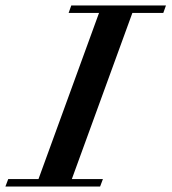

<svg xmlns="http://www.w3.org/2000/svg" viewBox="-75 -683 628 703"><path d="M-55.2 0 -44.9 -27.3H65.9L287.6 -635.7H176.3L186 -663.1H532.7L522.9 -635.7H409.7L188 -27.3H301.8L291.5 0Z"/></svg>

Font: Elstob SemiBold
Style: Italic
Weight: 600
Italic angle: -20°
Designer: Peter S. Baker
Version: Version 1.015